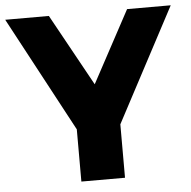

<svg xmlns="http://www.w3.org/2000/svg" viewBox="-56 -752 796 802"><g transform="rotate(-5 342.0 -350.5)"><path d="M436 0H253V-219L-5 -701H178L344 -400L506 -701H689L436 -224Z"/></g></svg>

Font: Argentum Novus
Style: Bold
Weight: 700
Designer: Julieta Ulanovsky (font) & Cristiano Sobral (main changes)
Foundry: Julieta Ulanovsky (font) & Cristiano Sobral (main changes)
Version: Version 3.00;November 27, 2020;FontCreator 13.0.0.2655 64-bi